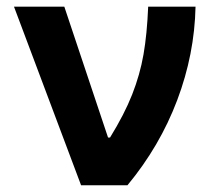

<svg xmlns="http://www.w3.org/2000/svg" viewBox="-20 -550 649 570"><path d="M21.5 -530.3H170.9L300.8 -141.6H306.6Q349.1 -210.4 372.3 -269.3Q395.5 -328.1 406 -388.2Q416.5 -448.2 419.9 -530.3H560.5Q557.6 -389.2 506.1 -252.7Q454.6 -116.2 358.4 0H220.7Z"/></svg>

Font: Pretendard GOV
Style: Bold
Weight: 700
Designer: Base glyphs from Inter by Rasmus Andersson; Hangeul glyphs from Noto Sans CJK(Source Han Sans) by Jang Soo-young and Kan
Foundry: Kil Hyung-jin
Version: Version 1.309